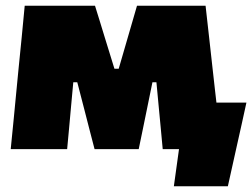

<svg xmlns="http://www.w3.org/2000/svg" viewBox="-20 -522 882 672"><path d="M17.5 0Q23 -54 28.2 -107.8Q33.5 -161.5 38.5 -215L45 -282Q50.5 -336.5 56 -392Q61.5 -447.5 66.5 -502H312.5Q321 -474.5 329.8 -446.2Q338.5 -418 347 -390L380.5 -281.5H395.5L427 -390Q435.5 -418.5 443.5 -446.8Q451.5 -475 459.5 -502H699.5Q705.5 -448.5 711.8 -392.2Q718 -336 724 -282.5L732 -211Q734.5 -188.5 737.5 -163H842.5Q834.5 -126 826 -87.8Q817.5 -49.5 809.5 -14Q793.5 57.5 777.5 130H588.5L606.5 0H549.5Q546 -36 542.8 -72Q539.5 -108 536 -143.5L527.5 -234H513.5L494 -138.5Q487 -103.5 479.8 -69.2Q472.5 -35 465.5 0H311Q302 -35 293.2 -68.5Q284.5 -102 276 -135.5L250.5 -234H236.5L228.5 -147Q225 -109.5 221.8 -73Q218.5 -36.5 215 0Z"/></svg>

Font: Commissioner Black
Style: Regular
Weight: 900
Designer: Kostas Bartsokas
Foundry: Kostas Bartsokas
Version: Version 1.000; ttfautohint (v1.8.3)